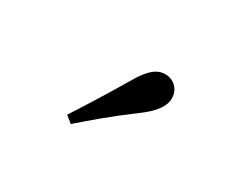

<svg xmlns="http://www.w3.org/2000/svg" viewBox="-52 -962 547 465"><g transform="rotate(30 221.0 -729.5)"><path d="M148 -635 167 -620C205 -653 242 -685 296 -725C333 -752 348 -774 348 -796C348 -823 327 -839 306 -839C282 -839 264 -824 241 -785C205 -724 177 -680 148 -635Z"/></g></svg>

Font: Noto Serif JP SemiBold
Style: Regular
Weight: 600
Designer: Ryoko NISHIZUKA 西塚涼子 (kana & ideographs); Frank Grießhammer (Latin, Greek & Cyrillic); Wenlong ZHANG 张文龙 (bopomofo); San
Foundry: Adobe
Version: Version 2.001;hotconv 1.1.0;makeotfexe 2.6.0